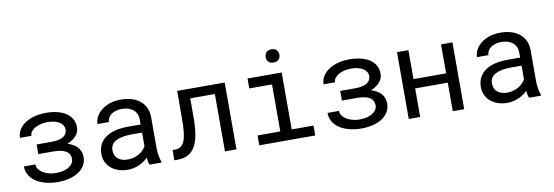

<svg xmlns="http://www.w3.org/2000/svg" viewBox="-55 -1102 4310 1495"><g transform="rotate(-10 2100.5 -355.0)"><path d="M310.5 -307.6Q373 -307.6 404.3 -327.4Q435.5 -347.2 435.5 -383.8Q435.5 -400.4 427 -415Q418.5 -429.7 402.1 -440.7Q385.7 -451.7 361.3 -458Q336.9 -464.4 305.2 -464.4Q276.9 -464.4 251.5 -458Q226.1 -451.7 206.8 -440.7Q187.5 -429.7 176 -414.3Q164.6 -398.9 164.6 -380.9H74.2Q74.7 -417.5 93.5 -446.5Q112.3 -475.6 143.8 -495.8Q175.3 -516.1 217 -526.9Q258.8 -537.6 305.2 -537.6Q354 -537.6 394.5 -527.8Q435.1 -518.1 464.4 -498.8Q493.7 -479.5 509.8 -450.9Q525.9 -422.4 525.9 -384.3Q525.9 -347.7 500 -318.1Q474.1 -288.6 429.7 -271.5Q480 -256.3 508.1 -225.6Q536.1 -194.8 536.1 -148.4Q536.1 -110.4 518.3 -81.1Q500.5 -51.8 469.2 -31.5Q438 -11.2 396 -1Q354 9.3 305.2 9.3Q275.9 9.3 246.8 5.1Q217.8 1 191.4 -7.8Q165 -16.6 142.1 -30Q119.1 -43.5 102.3 -61.8Q85.4 -80.1 75.7 -103.8Q65.9 -127.4 65.9 -156.2H156.2Q156.2 -137.2 167.5 -120.4Q178.7 -103.5 198.7 -90.6Q218.8 -77.6 246.1 -70.1Q273.4 -62.5 305.2 -62.5Q336.4 -62.5 362.3 -69.1Q388.2 -75.7 406.5 -87.4Q424.8 -99.1 434.8 -114.7Q444.8 -130.4 444.8 -148.4Q444.8 -170.9 435.5 -186.8Q426.3 -202.6 408.7 -212.6Q391.1 -222.7 366.2 -227.1Q341.3 -231.4 310.5 -231.4H192.9V-307.6Z M1032.2 0Q1026.9 -10.3 1023.7 -25.6Q1020.5 -41 1019 -57.6Q1005.4 -43.9 988.5 -31.7Q971.7 -19.5 951.4 -10.3Q931.2 -1 908.2 4.4Q885.3 9.8 859.4 9.8Q817.4 9.8 783.4 -2.4Q749.5 -14.6 725.8 -35.4Q702.1 -56.2 689.2 -84.7Q676.3 -113.3 676.3 -146.5Q676.3 -189.9 693.6 -222.7Q710.9 -255.4 742.7 -277.1Q774.4 -298.8 819.1 -309.6Q863.8 -320.3 918.9 -320.3H1017.6V-361.8Q1017.6 -385.7 1008.8 -404.8Q1000 -423.8 983.9 -437.3Q967.8 -450.7 944.6 -458Q921.4 -465.3 892.6 -465.3Q865.7 -465.3 844.5 -458.5Q823.2 -451.7 808.6 -440.4Q793.9 -429.2 785.9 -413.8Q777.8 -398.4 777.8 -381.8H687Q687.5 -410.6 701.9 -438.5Q716.3 -466.3 743.4 -488.5Q770.5 -510.7 809.3 -524.4Q848.1 -538.1 897.5 -538.1Q942.4 -538.1 981 -527.1Q1019.5 -516.1 1047.6 -493.9Q1075.7 -471.7 1091.8 -438.5Q1107.9 -405.3 1107.9 -360.8V-115.2Q1107.9 -88.9 1112.8 -59.3Q1117.7 -29.8 1126.5 -7.8V0ZM872.6 -68.8Q898.9 -68.8 921.9 -75.7Q944.8 -82.5 963.6 -93.8Q982.4 -105 996.1 -119.4Q1009.8 -133.8 1017.6 -149.4V-256.3H933.6Q854.5 -256.3 810.5 -232.9Q766.6 -209.5 766.6 -159.2Q766.6 -139.6 773.2 -123Q779.8 -106.4 793 -94.5Q806.2 -82.5 826.2 -75.7Q846.2 -68.8 872.6 -68.8Z M1718.8 -528.3V0H1627.9V-453.6H1433.6L1433.1 -302.2Q1433.1 -230 1424.3 -173.8Q1415.5 -117.7 1395 -79.1Q1374.5 -40.5 1339.8 -20.3Q1305.2 0 1253.4 0H1227.1L1228.5 -80.6L1248.5 -81.1Q1276.4 -81.1 1294.7 -95Q1313 -108.9 1323.5 -136.5Q1334 -164.1 1338.1 -205.6Q1342.3 -247.1 1342.3 -302.2L1343.3 -528.3Z M1899.4 -528.3H2169.4V-78.1H2341.8V0H1899.4V-78.1H2079.1V-449.7H1899.4ZM2067.4 -667Q2067.4 -689.5 2080.8 -704.8Q2094.2 -720.2 2121.6 -720.2Q2148.4 -720.2 2162.1 -704.8Q2175.8 -689.5 2175.8 -667Q2175.8 -645 2162.1 -630.4Q2148.4 -615.7 2121.6 -615.7Q2094.2 -615.7 2080.8 -630.4Q2067.4 -645 2067.4 -667Z M2710.9 -307.6Q2773.4 -307.6 2804.7 -327.4Q2835.9 -347.2 2835.9 -383.8Q2835.9 -400.4 2827.4 -415Q2818.8 -429.7 2802.5 -440.7Q2786.1 -451.7 2761.7 -458Q2737.3 -464.4 2705.6 -464.4Q2677.2 -464.4 2651.9 -458Q2626.5 -451.7 2607.2 -440.7Q2587.9 -429.7 2576.4 -414.3Q2564.9 -398.9 2564.9 -380.9H2474.6Q2475.1 -417.5 2493.9 -446.5Q2512.7 -475.6 2544.2 -495.8Q2575.7 -516.1 2617.4 -526.9Q2659.2 -537.6 2705.6 -537.6Q2754.4 -537.6 2794.9 -527.8Q2835.4 -518.1 2864.7 -498.8Q2894 -479.5 2910.2 -450.9Q2926.3 -422.4 2926.3 -384.3Q2926.3 -347.7 2900.4 -318.1Q2874.5 -288.6 2830.1 -271.5Q2880.4 -256.3 2908.4 -225.6Q2936.5 -194.8 2936.5 -148.4Q2936.5 -110.4 2918.7 -81.1Q2900.9 -51.8 2869.6 -31.5Q2838.4 -11.2 2796.4 -1Q2754.4 9.3 2705.6 9.3Q2676.3 9.3 2647.2 5.1Q2618.2 1 2591.8 -7.8Q2565.4 -16.6 2542.5 -30Q2519.5 -43.5 2502.7 -61.8Q2485.8 -80.1 2476.1 -103.8Q2466.3 -127.4 2466.3 -156.2H2556.6Q2556.6 -137.2 2567.9 -120.4Q2579.1 -103.5 2599.1 -90.6Q2619.1 -77.6 2646.5 -70.1Q2673.8 -62.5 2705.6 -62.5Q2736.8 -62.5 2762.7 -69.1Q2788.6 -75.7 2806.9 -87.4Q2825.2 -99.1 2835.2 -114.7Q2845.2 -130.4 2845.2 -148.4Q2845.2 -170.9 2835.9 -186.8Q2826.7 -202.6 2809.1 -212.6Q2791.5 -222.7 2766.6 -227.1Q2741.7 -231.4 2710.9 -231.4H2593.3V-307.6Z M3519.5 0H3429.2V-225.6H3171.4V0H3081.1V-528.3H3171.4V-299.3H3429.2V-528.3H3519.5Z M4032.7 0Q4027.3 -10.3 4024.2 -25.6Q4021 -41 4019.5 -57.6Q4005.9 -43.9 3989 -31.7Q3972.2 -19.5 3951.9 -10.3Q3931.6 -1 3908.7 4.4Q3885.7 9.8 3859.9 9.8Q3817.9 9.8 3783.9 -2.4Q3750 -14.6 3726.3 -35.4Q3702.6 -56.2 3689.7 -84.7Q3676.8 -113.3 3676.8 -146.5Q3676.8 -189.9 3694.1 -222.7Q3711.4 -255.4 3743.2 -277.1Q3774.9 -298.8 3819.6 -309.6Q3864.3 -320.3 3919.4 -320.3H4018.1V-361.8Q4018.1 -385.7 4009.3 -404.8Q4000.5 -423.8 3984.4 -437.3Q3968.3 -450.7 3945.1 -458Q3921.9 -465.3 3893.1 -465.3Q3866.2 -465.3 3845 -458.5Q3823.7 -451.7 3809.1 -440.4Q3794.4 -429.2 3786.4 -413.8Q3778.3 -398.4 3778.3 -381.8H3687.5Q3688 -410.6 3702.4 -438.5Q3716.8 -466.3 3743.9 -488.5Q3771 -510.7 3809.8 -524.4Q3848.6 -538.1 3897.9 -538.1Q3942.9 -538.1 3981.4 -527.1Q4020 -516.1 4048.1 -493.9Q4076.2 -471.7 4092.3 -438.5Q4108.4 -405.3 4108.4 -360.8V-115.2Q4108.4 -88.9 4113.3 -59.3Q4118.2 -29.8 4127 -7.8V0ZM3873 -68.8Q3899.4 -68.8 3922.4 -75.7Q3945.3 -82.5 3964.1 -93.8Q3982.9 -105 3996.6 -119.4Q4010.3 -133.8 4018.1 -149.4V-256.3H3934.1Q3855 -256.3 3811 -232.9Q3767.1 -209.5 3767.1 -159.2Q3767.1 -139.6 3773.7 -123Q3780.3 -106.4 3793.5 -94.5Q3806.6 -82.5 3826.7 -75.7Q3846.7 -68.8 3873 -68.8Z"/></g></svg>

Font: Roboto Mono
Style: Regular
Weight: 400
Designer: Google
Version: Version 2.000985; 2015; ttfautohint (v1.3)